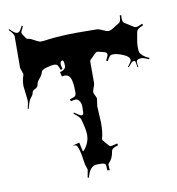

<svg xmlns="http://www.w3.org/2000/svg" viewBox="-94 -994 971 1056"><g transform="rotate(-10 391.5 -466.5)"><path d="M395.5 -86.9Q388.2 -86.9 372.6 -86.9Q333 -86.9 316.9 -22.9L310.1 -24.9Q317.9 -63 317.9 -67.1Q317.9 -71.3 312.5 -85Q307.1 -98.6 301.8 -138.9Q296.4 -179.2 283.2 -206.1Q279.3 -211.9 260.3 -211.9Q261.2 -212.9 262.2 -212.9L297.9 -222.2L309.1 -172.9L310.1 -171.9Q312 -171.9 316.9 -176.8Q348.1 -212.9 348.1 -258.8Q348.1 -286.1 331.1 -346.2Q326.2 -360.8 293.9 -384.8L297.9 -390.1Q325.2 -370.1 336.9 -367.2Q348.1 -370.1 348.1 -381.8L349.1 -411.1Q350.1 -427.7 341.8 -443.4Q333.5 -459 318.8 -459Q314 -459 292 -454.1L289.1 -465.8Q313.5 -472.2 319.3 -478Q325.2 -483.9 325.2 -501Q325.2 -518.1 324.2 -532.5Q323.2 -546.9 319.3 -564.5Q311.5 -599.1 283.2 -599.1Q272.9 -599.1 267.1 -597.2L261.2 -622.1Q293.9 -630.4 293.9 -651.9Q293.9 -683.1 285.2 -683.1Q279.3 -683.1 275.6 -677.7Q272 -672.4 272 -665Q272 -657.7 277.8 -637.2L267.1 -633.8Q259.8 -655.3 254.4 -661.6Q249 -668 234.9 -668Q220.7 -668 192.6 -659.9Q164.6 -651.9 162.4 -639.2Q160.2 -626.5 144.5 -607.9Q128.9 -589.4 128.7 -580.8Q128.4 -572.3 123 -565.2Q117.7 -558.1 111.8 -555.7Q95.7 -548.8 93.5 -538.3Q91.3 -527.8 87.6 -522Q84 -516.1 79.6 -511.7Q68.4 -500.5 56.2 -453.1L51.3 -454.1Q59.1 -485.8 59.1 -500L49.8 -582Q49.8 -613.3 60.1 -642.1L61 -646L48.8 -684.1L49.8 -859.9Q49.8 -872.1 22.9 -899.9L26.9 -903.8Q53.7 -876 65.9 -876H67.9Q74.7 -876 80.6 -881.8Q86.4 -887.7 98.1 -910.2L104 -905.8Q89.8 -879.9 89.8 -873Q89.8 -866.2 93.3 -862.8L109.9 -837.9Q115.7 -833 124.5 -832.3Q133.3 -831.5 155 -818.8Q176.8 -806.2 187.3 -806.2Q197.8 -806.2 207 -807.6Q216.3 -809.1 232.7 -811Q249 -813 270.5 -814.9Q325.2 -819.8 395 -819.8L501 -818.8Q512.2 -818.8 532.5 -808.8Q552.7 -798.8 564.2 -798.8Q575.7 -798.8 595.9 -812.5Q616.2 -826.2 623.3 -829.3Q630.4 -832.5 633.8 -840.3Q637.2 -848.1 639.2 -873L647 -872.1L646 -856Q646 -833 657.2 -827.1L702.1 -798.8Q708.5 -793.9 717.8 -793.9Q727.1 -793.9 752 -806.2L755.9 -796.9Q733.4 -787.6 726.1 -781Q718.8 -774.4 717.3 -765.1Q706.1 -710 706.1 -686.3Q706.1 -662.6 708.3 -655.3Q710.4 -647.9 722.9 -636Q735.4 -624 759.3 -613.8L755.9 -606.9Q727.5 -620.1 713.9 -620.1Q687 -620.1 687 -602.1Q687 -594.2 689.9 -575.2H685.1Q681.6 -605.5 679.2 -608.4Q676.8 -611.3 673.8 -611.8H669.9Q663.6 -611.8 656.2 -604Q648.9 -596.2 638.2 -583L634.3 -585.9Q655.3 -612.3 655.3 -620.1Q655.3 -640.1 621.1 -654.1Q586.9 -668 570.1 -668Q553.2 -668 546.9 -661.9Q540.5 -655.8 530.3 -636.2L522 -640.1Q535.2 -666 535.2 -673.1Q535.2 -680.2 530.3 -685.1L531.2 -683.1Q527.8 -686.5 507.3 -691.7Q486.8 -696.8 481.4 -696.8Q476.1 -696.8 472.2 -692.9L439 -660.2Q435.1 -656.2 435.1 -650.9V-530.8Q435.1 -522.5 428.5 -506.1Q421.9 -489.7 421.9 -482.2Q421.9 -474.6 429 -462.4Q436 -450.2 436 -443.8L430.2 -400.9L435.1 -311Q435.1 -250 424.8 -221.2Q424.8 -212.9 428.2 -210L455.1 -179.2Q459.5 -172.9 465.1 -172.9Q470.7 -172.9 502.9 -181.2L505.9 -170.9Q482.4 -163.6 475.3 -157.7Q468.3 -151.9 467.3 -143.1Q460.9 -102.5 439 -83Q435.1 -77.1 435.1 -73.2L437 -43.9L423.8 -44.9L421.9 -71.8Q421.9 -86.9 395.5 -86.9ZM531.2 -683.1 532.2 -682.1Z"/></g></svg>

Font: Eater Caps
Style: Regular
Weight: 400
Version: Version 001.002